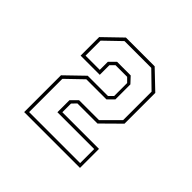

<svg xmlns="http://www.w3.org/2000/svg" viewBox="-92 -777 439 439"><g transform="rotate(45 128.0 -557.5)"><path d="M37.5 -415V-534L81.5 -576.5H147L157 -586.5V-628.5L147 -638.5H109.5L99.5 -628.5V-597.5H37.5V-657.5L81.5 -700H174.5L218.5 -658V-558.5L174.5 -515H109.5L99.5 -504.5V-476.5H218V-415ZM45.5 -423H210.5V-468.5H91.5V-507.5L107 -523H171.5L210.5 -562V-654L171.5 -692H85L45.5 -654V-605.5H91.5V-631.5L106.5 -646.5H150.5L164.5 -631.5V-583L150 -568.5H85L45.5 -530.5Z"/></g></svg>

Font: Tourney Thin Thin
Style: Regular
Weight: 250
Version: Version 1.015